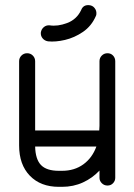

<svg xmlns="http://www.w3.org/2000/svg" viewBox="-20 -718 519 743"><path d="M426 -30Q426 -18 417.5 -9Q409 0 396 0Q383 0 374 -9Q365 -18 365 -30V-58Q338 -29 301 -12Q264 5 220 5H208Q137 5 95.5 -38Q54 -81 54 -155V-481Q54 -494 63 -503Q72 -512 85 -512Q98 -512 107 -503Q116 -494 116 -481V-213H364Q365 -221 365 -231V-481Q365 -494 374 -503Q383 -512 396 -512Q409 -512 417.5 -503Q426 -494 426 -481ZM208 -57H220Q268 -57 302.5 -82Q337 -107 353 -151H116Q117 -102 138.5 -79.5Q160 -57 208 -57ZM294 -679Q302 -700 325 -698Q338 -697 346 -687Q354 -677 353 -664Q353 -660 351 -656Q334 -617 301 -594.5Q268 -572 231.5 -563.5Q195 -555 166 -558Q153 -560 145 -569.5Q137 -579 138 -592Q140 -605 149.5 -613Q159 -621 172 -620Q203 -615 240 -629Q277 -643 294 -679Z"/></svg>

Font: Libertine Sup Medium
Style: Regular
Weight: 500
Designer: Bastien Sozeau
Foundry: NBR — Bastien Sozeau
Version: Version 2.003; ttfautohint (v1.8.4.7-5d5b);gftools[0.9.33]